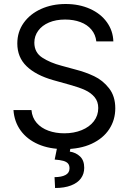

<svg xmlns="http://www.w3.org/2000/svg" viewBox="-20 -737 647 965"><path d="M307.3 -638.8Q261.4 -638.8 226.3 -624Q191.3 -609.1 172 -582.5Q152.6 -555.9 152.6 -522.8Q152.6 -473.4 192.3 -447.5Q232 -421.6 288.7 -406.8L359.8 -387.4Q409.5 -374.7 453 -354.1Q496.5 -333.6 528 -293.5Q559.4 -253.5 559.4 -192.7Q559.4 -134.3 529 -87.9Q498.6 -41.4 440.8 -14.5Q382.9 12.4 303.2 12.4Q227.9 12.4 172 -12.1Q116 -36.6 83.9 -80.8Q51.8 -125 47.7 -183.7H138.1Q141.6 -145.4 164.4 -119.3Q187.2 -93.2 223.4 -80.1Q259.7 -67 303.2 -67Q351.5 -67 390.5 -82.9Q429.6 -98.8 451.7 -127.6Q473.8 -156.4 473.8 -194.1Q473.8 -226.5 455.5 -248.6Q437.2 -270.7 407.3 -284.4Q377.4 -298 333.6 -310.1L247.2 -334.3Q160.2 -359.1 113.6 -404.2Q67 -449.2 67 -518.6Q67 -577 99.1 -622.1Q131.2 -667.1 186.5 -692Q241.7 -716.9 310.1 -716.9Q377.8 -716.9 432 -692.7Q486.2 -668.5 517.1 -625.5Q548 -582.5 549.7 -529H464.1Q460.3 -563.2 439.4 -588.2Q418.5 -613.3 384.2 -626Q349.8 -638.8 307.3 -638.8ZM336.3 -2.8 330.8 24.9Q361.9 29.7 382.6 49.6Q403.3 69.4 403.3 106.4Q403.3 136.7 386.7 159.5Q370.2 182.3 337 195.1Q303.9 207.9 256.9 207.9L254.1 153.3Q288.7 153.3 309 142.6Q329.4 131.9 329.4 109.1Q329.4 93.6 321.8 84.8Q314.2 76 298.3 71.5Q282.5 67 254.8 64.9L268.6 -2.8Z"/></svg>

Font: Pretendard Variable
Style: Regular
Weight: 400
Designer: Base glyphs from Inter by Rasmus Andersson; Hangul glyphs from Noto Sans CJK(Source Han Sans) by Jang Soo-young and Kang
Foundry: Kil Hyung-jin
Version: Version 1.100;FEAKit 1.0